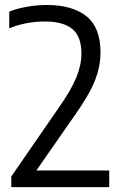

<svg xmlns="http://www.w3.org/2000/svg" viewBox="-20 -770 499 790"><path d="M26.5 0V-44L224 -330Q273.5 -401 294.2 -451.8Q315 -502.5 315 -549.5Q315 -620.5 277.2 -651Q239.5 -681.5 165.5 -681.5Q86.5 -681.5 18 -653.5V-722Q47.5 -734.5 89.8 -742Q132 -749.5 172.5 -749.5Q277 -749.5 335.2 -703.5Q393.5 -657.5 393.5 -554.5Q393.5 -497.5 371 -439.8Q348.5 -382 291 -300.5L129.5 -68.5H429.5V0Z"/></svg>

Font: Encode Sans SmCnd
Style: Regular
Weight: 400
Width: 4
Designer: Multiple Designers
Foundry: Impallari Type
Version: Version 3.002; ttfautohint (v1.8.3) -l 8 -r 50 -G 200 -x 14 